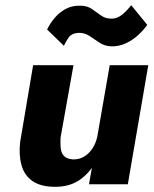

<svg xmlns="http://www.w3.org/2000/svg" viewBox="-20 -712 597 742"><path d="M324 0H474L553 -460H404ZM214 -180 264 -460H108L58 -164Q52 -114 63 -74Q74 -34 106 -12Q138 10 193 10Q250 10 289 -17.5Q328 -45 351.5 -90Q375 -135 383 -185L355 -180Q350 -158 337 -138Q324 -118 304.5 -106.5Q285 -95 261 -96Q237 -98 226.5 -110Q216 -122 214.5 -140.5Q213 -159 214 -180ZM162 -598 227 -535Q233 -549 244.5 -566Q256 -583 282 -585Q306 -586 325 -573.5Q344 -561 364 -547.5Q384 -534 409 -533Q439 -532 466 -544.5Q493 -557 514.5 -577Q536 -597 549 -616L487 -692Q472 -672 453.5 -656.5Q435 -641 414 -640Q389 -639 371.5 -651.5Q354 -664 335.5 -677Q317 -690 290 -690Q259 -691 234 -677.5Q209 -664 191 -642.5Q173 -621 162 -598Z"/></svg>

Font: Jost
Style: Bold Italic
Weight: 700
Italic angle: -5°
Version: Version 3.710